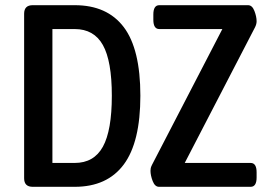

<svg xmlns="http://www.w3.org/2000/svg" viewBox="-20 -720 1030 740"><path d="M106 0Q73 0 73 -33V-667Q73 -700 106 -700H268Q393 -700 457 -615.5Q521 -531 521 -351Q521 -172 457 -86Q393 0 268 0ZM182 -92H268Q342 -92 376.5 -154.5Q411 -217 411 -351Q411 -485 376.5 -546.5Q342 -608 268 -608H182ZM593 0Q577 0 568.5 -22Q560 -44 560 -62Q560 -67 561 -72Q562 -77 566 -85L837 -608H594Q571 -608 571 -644V-664Q571 -700 594 -700H936Q952 -700 960.5 -678Q969 -656 969 -638Q969 -627 963 -615L692 -92H946Q969 -92 969 -56V-36Q969 0 946 0Z"/></svg>

Font: Asap Condensed Medium
Style: Regular
Weight: 500
Width: 3
Designer: Pablo Cosgaya
Foundry: Omnibus-Type
Version: Version 3.001; ttfautohint (v1.8.4.7-5d5b)